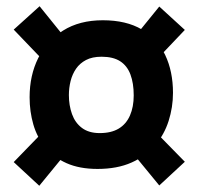

<svg xmlns="http://www.w3.org/2000/svg" viewBox="-20 -582 640 616"><path d="M293 -40Q235 -40 193.5 -58.5Q152 -77 125.5 -109Q99 -141 87 -182.5Q75 -224 75 -270Q75 -340 102.5 -395.5Q130 -451 182.5 -484Q235 -517 310 -517Q385 -517 435 -487.5Q485 -458 510 -405.5Q535 -353 535 -284Q535 -238 521 -194Q507 -150 477.5 -115.5Q448 -81 402 -60.5Q356 -40 293 -40ZM106 14 24 -62 121 -162 192 -91ZM117 -390 24 -487 107 -562 191 -458ZM300 -155Q337 -155 361 -169.5Q385 -184 397 -211.5Q409 -239 409 -276Q409 -315 398.5 -343Q388 -371 365.5 -385.5Q343 -400 306 -400Q276 -400 256 -389.5Q236 -379 224 -361.5Q212 -344 206.5 -322Q201 -300 201 -277Q201 -244 211 -216Q221 -188 243 -171.5Q265 -155 300 -155ZM491 13 404 -93 477 -161 573 -63ZM477 -385 405 -455 491 -561 573 -486Z"/></svg>

Font: Truculenta Black
Style: Regular
Weight: 900
Version: Version 1.002